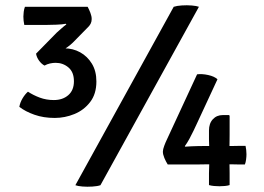

<svg xmlns="http://www.w3.org/2000/svg" viewBox="-20 -709 1012 735"><path d="M263 -398Q263 -433 242 -450.8Q221 -468.5 193 -468.5Q182.5 -468.5 171.2 -466Q160 -463.5 150.5 -458Q139.5 -463.5 130 -476.2Q120.5 -489 118 -503.5Q142.5 -512.5 172.2 -518.2Q202 -524 226.5 -524Q259 -524 286.8 -508.8Q314.5 -493.5 331.8 -465.2Q349 -437 349 -397Q349 -349.5 325.2 -318.5Q301.5 -287.5 265 -272.5Q228.5 -257.5 189.5 -257.5Q146.5 -257.5 111.8 -269.8Q77 -282 54 -300Q57 -317 66.5 -332.8Q76 -348.5 87 -358Q107.5 -344.5 132.5 -335.2Q157.5 -326 186 -326Q220 -326 241.5 -344.8Q263 -363.5 263 -398ZM259 -546Q242.5 -530 216 -514.2Q189.5 -498.5 164.5 -488.5L118 -503.5L197 -584Q204.5 -590.5 214.8 -599.8Q225 -609 234 -615.5L232 -618Q219.5 -615.5 196 -614.5Q172.5 -613.5 155 -613.5H73Q69.5 -630 69.5 -645.5Q69.5 -653.5 70.8 -663.8Q72 -674 75.5 -683H315.5Q321 -673 326 -660Q331 -647 331 -636Q331 -626 326.8 -617.8Q322.5 -609.5 313.5 -601.5ZM645 -683Q657 -687 676.2 -688.2Q695.5 -689.5 714 -688Q732.5 -686.5 741.5 -683L364.5 0Q353 4 333.5 5.2Q314 6.5 295.8 5Q277.5 3.5 268.5 0ZM622 -79.5Q615 -90.5 609.2 -104.2Q603.5 -118 603.5 -128.5Q603.5 -137 608.8 -151Q614 -165 618.5 -174L734.5 -424.5Q753 -427 777 -421.8Q801 -416.5 812.5 -405.5L734.5 -237.5Q729 -225.5 721.2 -209.2Q713.5 -193 704.8 -177Q696 -161 687.5 -149.5L689 -147.5Q701 -148.5 714 -149Q727 -149.5 738.2 -149.8Q749.5 -150 756.5 -150H858.5Q865.5 -150 874.5 -150.2Q883.5 -150.5 890.5 -150.5H920Q921.5 -144 922.5 -135.2Q923.5 -126.5 923.5 -118.5Q923.5 -109 922 -98Q920.5 -87 917.5 -79.5H889Q882.5 -79.5 873.8 -79.8Q865 -80 858.5 -80H781Q774 -80 762.8 -79.8Q751.5 -79.5 742.5 -79.5ZM780 -46Q780 -54 780.5 -63.2Q781 -72.5 781 -80V-142.5Q781 -147.5 780.5 -158.8Q780 -170 780 -175.5V-209.5Q780 -236.5 794.8 -252.5Q809.5 -268.5 833 -268.5H857L859 -265.5V-192.5Q859 -183 858.8 -170.8Q858.5 -158.5 858.5 -150V-80Q858.5 -72.5 858.8 -63.2Q859 -54 859 -46V-0.5Q851.5 2 840.8 3Q830 4 820 4Q810 4 799.2 3Q788.5 2 780 -0.5Z"/></svg>

Font: Signika Negative Light
Style: Regular
Weight: 400
Version: Version 2.001